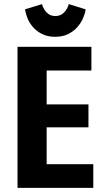

<svg xmlns="http://www.w3.org/2000/svg" viewBox="-20 -916 498 936"><path d="M65.4 0H434.8V-115.6H207.4V-295.2H411.2V-407.2H207.4V-572.2H425.6V-687.8H65.4ZM248.6 -736.6Q286.2 -736.6 313.1 -750.4Q340 -764.2 357.8 -784.7Q375.6 -805.2 385.3 -828.2Q395 -851.2 397.4 -870.4L315.4 -896Q309.2 -872.6 292.3 -855.2Q275.4 -837.8 250 -837.8Q223.8 -837.8 207.4 -855.2Q191 -872.6 184.8 -896L102 -870.4Q104.6 -851.2 113.8 -827.8Q123 -804.4 140.4 -784.3Q157.8 -764.2 184.7 -750.4Q211.6 -736.6 248.6 -736.6Z"/></svg>

Font: Secuela Light
Style: Regular
Weight: 300
Designer: Fernando Haro
Foundry: deFharo
Version: Version 1.708